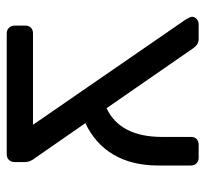

<svg xmlns="http://www.w3.org/2000/svg" viewBox="-40 -571 611 571"><g transform="rotate(90 265.5 -285.5)"><path d="M29.8 -550.8Q29.8 -558.6 36.4 -564.7Q43 -570.8 51.8 -570.8H96.2Q112.3 -570.8 123 -555.2L301.8 -296.9Q386.7 -336.9 387.2 -460.9V-547.9Q387.2 -559.1 393.6 -564.9Q399.9 -570.8 410.2 -570.8H449.2Q459 -570.8 465.6 -564.5Q472.2 -558.1 472.2 -547.9V-450.2Q472.2 -373 440.2 -318.1Q408.2 -263.2 346.2 -233.9L450.2 -84Q462.4 -68.8 461.9 -54.2V-22.9Q461.9 -13.2 455.6 -6.6Q449.2 0 439 0H79.1Q69.3 0 62.7 -6.6Q56.2 -13.2 56.2 -22.9V-56.2Q56.2 -65.9 62.5 -72Q68.8 -78.1 79.1 -78.1H351.1L38.1 -532.2Q30.3 -545.4 29.8 -550.8Z"/></g></svg>

Font: Rubik AZ
Style: Regular
Weight: 400
Designer: Hubert and Fischer
Foundry: Hubert & Fischer
Version: Version 2.000